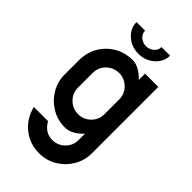

<svg xmlns="http://www.w3.org/2000/svg" viewBox="-246 -697 960 960"><g transform="rotate(45 234.5 -216.5)"><path d="M328.1 -286.1Q328.1 -325.2 300.5 -352.5Q272.9 -379.9 234.4 -379.9Q194.3 -378.9 167.5 -352.1Q140.6 -325.2 140.6 -286.1V-182.6Q140.6 -143.6 168 -116.2Q195.3 -88.9 234.4 -88.9Q273.4 -88.9 300.8 -116.2Q328.1 -143.6 328.1 -182.6ZM328.1 -468.8H421.9V0Q421.9 51.8 396.5 94.2Q371.1 136.7 328.6 162.1Q286.1 187.5 234.4 187.5Q168.9 187.5 119.4 148.2Q69.8 108.9 52.7 42H153.3Q182.1 93.8 234.4 93.8Q273.4 93.8 300.8 66.4Q328.1 39.1 328.1 0V-43.9Q307.1 -21.5 283.4 -8.3Q259.8 4.9 234.4 4.9Q182.6 4.9 140.1 -20.5Q97.7 -45.9 72.3 -88.4Q46.9 -130.9 46.9 -182.6V-286.1Q48.8 -365.7 101.8 -418.7Q154.8 -471.7 234.4 -473.6Q259.8 -473.6 283.4 -460.4Q307.1 -447.3 328.1 -424.8ZM234.4 -515.6Q185.1 -515.6 150.4 -546.6Q115.7 -577.6 115.7 -621.1H176.3Q176.3 -599.6 193.4 -584.5Q210.4 -569.3 234.4 -569.3Q258.3 -569.3 275.4 -584.5Q292.5 -599.6 292.5 -621.1H353Q353 -577.6 318.1 -546.6Q283.2 -515.6 234.4 -515.6Z"/></g></svg>

Font: Lambda
Style: Regular
Weight: 400
Designer: GGBotNet
Version: 0.22